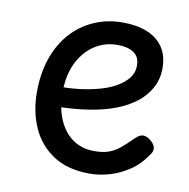

<svg xmlns="http://www.w3.org/2000/svg" viewBox="-66 -584 658 668"><g transform="rotate(10 263.0 -250.0)"><path d="M293 19Q214 19 163 -15Q112 -49 87.5 -105Q63 -161 63 -228Q63 -295 81.5 -348.5Q100 -402 134 -440Q168 -478 214.5 -498.5Q261 -519 316 -519Q365 -519 401.5 -504.5Q438 -490 458.5 -460.5Q479 -431 479 -386Q479 -348 462.5 -317Q446 -286 416 -262.5Q386 -239 345 -223.5Q304 -208 253 -200Q202 -192 145 -191V-261Q178 -261 212.5 -265.5Q247 -270 279 -279Q311 -288 336 -302.5Q361 -317 375.5 -336Q390 -355 390 -379Q390 -411 368.5 -425Q347 -439 311 -439Q278 -439 249.5 -426Q221 -413 198.5 -387.5Q176 -362 163.5 -326Q151 -290 151 -244Q151 -189 168.5 -148Q186 -107 218 -84Q250 -61 295 -61Q325 -61 346 -68.5Q367 -76 385.5 -91.5Q404 -107 426 -129Q441 -144 453.5 -144Q466 -144 480 -133Q494 -122 497 -109.5Q500 -97 490 -84Q465 -46 431 -23.5Q397 -1 361.5 9Q326 19 293 19Z"/></g></svg>

Font: Playwrite HU
Style: Regular
Weight: 400
Designer: Veronika Burian, José Scaglione
Foundry: TypeTogether
Version: Version 1.002